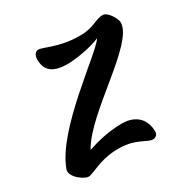

<svg xmlns="http://www.w3.org/2000/svg" viewBox="-130 -612 705 725"><g transform="rotate(-30 223.0 -249.5)"><path d="M-3.9 -60.5C-14.6 -30.8 40.5 10.3 60.5 4.9C95.7 -4.9 134.8 -31.7 210.4 -30.3C283.2 -28.8 310.5 4.9 336.4 4.9C349.1 4.9 357.9 -4.4 357.9 -16.6C357.9 -66.4 328.1 -106 263.2 -106C205.6 -106 150.9 -91.8 111.8 -78.6C178.2 -200.7 451.2 -346.2 451.2 -438.5C451.2 -456.5 426.3 -497.1 405.8 -497.1C372.6 -497.1 355.5 -472.2 293.9 -472.2C201.7 -472.2 151.9 -505.4 129.4 -505.4C117.7 -505.4 107.9 -493.7 107.9 -475.1C107.9 -427.2 133.8 -402.8 200.7 -402.8C232.4 -402.8 303.2 -413.6 343.8 -431.6C313.5 -383.3 46.9 -205.1 -3.9 -60.5ZM105.5 -65.4C105.5 -65.9 106 -66.4 106 -66.9C106.9 -66.4 106.4 -65.9 105.5 -65.4Z"/></g></svg>

Font: Courgette
Style: Regular
Weight: 400
Designer: Karolina Lach
Foundry: Karolina Lach
Version: Version 1.002